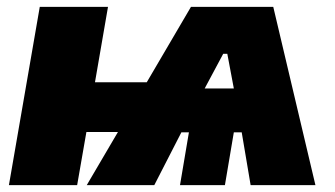

<svg xmlns="http://www.w3.org/2000/svg" viewBox="-20 -540 976 560"><path d="M6 0H205L232 -155H324L233 0H430L509 -154H531L505 0H636L662 -154H685L711 0H900L777 -520H537L408 -300H257L295 -520H96ZM577 -282 631 -383H643L662 -282Z"/></svg>

Font: Fixel Display Black
Style: Italic
Weight: 900
Italic angle: -10°
Designer: AlfaBravo + MacPaw
Foundry: Kyrylo Tkachov, Marchela Mozhyna, Serhii Makarenko, Maria Weinstein, Zakhar Kryvoshyya
Version: Version 1.210;Glyphs 3.2 (3217)